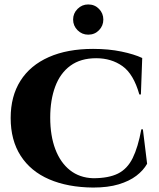

<svg xmlns="http://www.w3.org/2000/svg" viewBox="-20 -832 715 864"><path d="M623 -250 642 -95Q625 -65 593.5 -41Q562 -17 514 -2.5Q466 12 399 12Q285 11 201.5 -25Q118 -61 73 -131Q28 -201 28 -301Q28 -399 72 -468.5Q116 -538 199.5 -575Q283 -612 399 -612Q469 -612 526.5 -600Q584 -588 620 -571L614 -407H607Q581 -499 531 -534.5Q481 -570 413 -570Q343 -570 297 -536.5Q251 -503 228.5 -442.5Q206 -382 206 -303Q206 -221 229 -160.5Q252 -100 295 -66Q338 -32 399 -30Q469 -30 511 -51Q553 -72 577 -120.5Q601 -169 616 -250ZM377 -676Q349 -676 329 -696Q309 -716 309 -744Q309 -772 329 -792Q349 -812 377 -812Q406 -812 425.5 -792Q445 -772 445 -744Q445 -716 425.5 -696Q406 -676 377 -676Z"/></svg>

Font: Cinzel ExtraBold
Style: Regular
Weight: 800
Designer: Natanael Gama
Version: Version 2.000